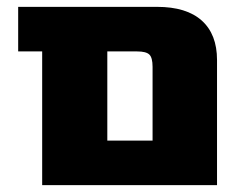

<svg xmlns="http://www.w3.org/2000/svg" viewBox="-20 -540 711 560"><path d="M425 -345Q425 -372 415.5 -381Q406 -390 380 -390H293V-130H425ZM293 0H103V-390H33V-520H438Q524 -520 568.5 -480Q613 -440 613 -365V0Z"/></svg>

Font: Mplus 1p Black
Style: Regular
Weight: 900
Version: Version 1.061